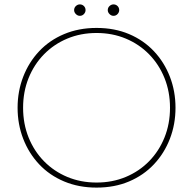

<svg xmlns="http://www.w3.org/2000/svg" viewBox="-20 -840 878 873"><path d="M419 13Q338 13 271.5 -15Q205 -43 158 -93Q111 -143 85.5 -209Q60 -275 60 -350Q60 -425 85.5 -491Q111 -557 158 -607Q205 -657 271.5 -685Q338 -713 419 -713Q501 -713 567 -685Q633 -657 680 -607Q727 -557 752.5 -491Q778 -425 778 -350Q778 -275 752.5 -209Q727 -143 680 -93Q633 -43 567 -15Q501 13 419 13ZM419 -10Q491 -10 552 -35.5Q613 -61 658 -107Q703 -153 728 -215Q753 -277 753 -350Q753 -423 728 -485Q703 -547 658 -593Q613 -639 552 -664.5Q491 -690 419 -690Q347 -690 286 -664.5Q225 -639 180 -593Q135 -547 110 -485Q85 -423 85 -350Q85 -277 110 -215Q135 -153 180 -107Q225 -61 286 -35.5Q347 -10 419 -10ZM496 -768Q486 -768 478 -776Q470 -784 470 -794Q470 -805 478 -812.5Q486 -820 496 -820Q507 -820 514.5 -812.5Q522 -805 522 -794Q522 -784 514.5 -776Q507 -768 496 -768ZM343 -768Q333 -768 325 -776Q317 -784 317 -794Q317 -805 325 -812.5Q333 -820 343 -820Q354 -820 361.5 -812.5Q369 -805 369 -794Q369 -784 361.5 -776Q354 -768 343 -768Z"/></svg>

Font: MuseoModerno Thin
Style: Regular
Weight: 100
Designer: Pablo Cosgaya, Héctor Gatti, Marcela Romero, and the Authors of The MuseoModerno Project.
Foundry: Omnibus-Type Team
Version: Version 1.003